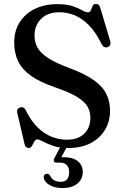

<svg xmlns="http://www.w3.org/2000/svg" viewBox="-20 -734 630 973"><path d="M293.5 -4H326.5L286.5 71L266.5 65Q274.5 63.5 283.5 63Q292.5 62.5 304 62.5Q349 62.5 374.2 83Q399.5 103.5 399.5 137.5Q399.5 174 372 196.5Q344.5 219 296.5 219Q256 219 229.8 203Q203.5 187 201.5 163.5Q201.5 156 205.8 151.5Q210 147 216 146.5Q222 146 226.5 148.8Q231 151.5 234 156Q241 173 255.5 180.2Q270 187.5 287.5 187.5Q330.5 187.5 330.5 137.5Q330.5 116 318.5 103Q306.5 90 283.5 90H266.5Q256 90 253.2 83.8Q250.5 77.5 255 69ZM325 16Q281 16 249.2 5Q217.5 -6 198 -16.8Q178.5 -27.5 170 -27.5Q161.5 -27.5 156.8 -21Q152 -14.5 148 -5.8Q144 3 139 9.5Q134 16 125 16Q117 16 111.5 10.8Q106 5.5 104 -6L67 -164Q65 -173 68.8 -179.8Q72.5 -186.5 82 -189.5Q91.5 -192.5 98.8 -188.8Q106 -185 111 -174.5Q137.5 -120.5 171 -88Q204.5 -55.5 242.2 -40.8Q280 -26 319 -26Q375 -26 406.2 -56Q437.5 -86 438 -135Q438.5 -166 424.5 -192Q410.5 -218 371.5 -242.2Q332.5 -266.5 258 -292Q183 -317.5 137.8 -349.5Q92.5 -381.5 72.2 -423Q52 -464.5 52 -518Q52 -577 79.5 -620.8Q107 -664.5 156.2 -688.8Q205.5 -713 271 -713Q318 -713 348 -702.8Q378 -692.5 396.2 -682Q414.5 -671.5 425.5 -671.5Q436.5 -671.5 440.5 -682Q444.5 -692.5 449 -703.2Q453.5 -714 466 -714Q475 -714 480.5 -708.5Q486 -703 490 -688.5L538.5 -525.5Q542 -515 538.2 -506.8Q534.5 -498.5 525 -495Q515.5 -492 508 -495.8Q500.5 -499.5 495.5 -509.5Q466 -570 431.2 -605.5Q396.5 -641 358.5 -656.5Q320.5 -672 280.5 -672Q223 -672 189 -639.2Q155 -606.5 155 -553Q155 -521.5 169.2 -494.2Q183.5 -467 221.5 -441.5Q259.5 -416 330.5 -389.5Q408 -361 453.5 -329.2Q499 -297.5 518.5 -258.5Q538 -219.5 537.5 -170Q537.5 -119 512.5 -76.8Q487.5 -34.5 440.5 -9.2Q393.5 16 325 16Z"/></svg>

Font: Fraunces 12pt
Style: Regular
Weight: 400
Version: Version 1.000;[b76b70a41]